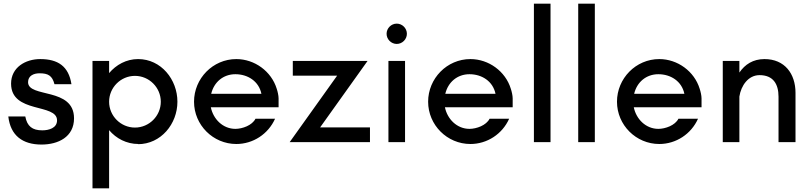

<svg xmlns="http://www.w3.org/2000/svg" viewBox="-20 -770 4394 1040"><path d="M205 13C295 13 381 -28 381 -129C381 -299 132 -238 132 -325C132 -360 163 -373 194 -373C241 -373 263 -360 275 -314H367C352 -411 294 -450 198 -450C118 -450 40 -405 40 -317C40 -153 289 -212 289 -118C289 -76 244 -64 209 -64C155 -64 127 -86 117 -139H25C37 -35 103 13 205 13Z M711 -359C788 -359 851 -296 851 -219C851 -142 788 -79 711 -79C634 -79 571 -142 571 -219C571 -296 634 -359 711 -359ZM727 11C852 11 941 -99 941 -219C941 -339 853 -450 728 -450C664 -450 609 -419 571 -374V-440H481V250H571V-65C609 -20 665 10 730 10Z M1489 -237C1489 -252 1484 -274 1479 -289C1450 -384 1359 -450 1260 -450C1133 -450 1031 -345 1031 -219C1031 -93 1134 10 1260 10C1351 10 1433 -44 1470 -127H1364C1346 -91 1293 -72 1255 -72C1187 -72 1135 -125 1122 -189H1489ZM1124 -262C1139 -325 1189 -368 1255 -368C1322 -368 1382 -330 1396 -262Z M1984 -80H1714L1971 -440H1566V-360H1806L1549 0H1984Z M2074 -587C2074 -557 2099 -532 2129 -532C2159 -532 2184 -557 2184 -587C2184 -617 2159 -642 2129 -642C2099 -642 2074 -617 2074 -587ZM2174 0V-440H2084V0Z M2757 -237C2757 -252 2752 -274 2747 -289C2718 -384 2627 -450 2528 -450C2401 -450 2299 -345 2299 -219C2299 -93 2402 10 2528 10C2619 10 2701 -44 2738 -127H2632C2614 -91 2561 -72 2523 -72C2455 -72 2403 -125 2390 -189H2757ZM2392 -262C2407 -325 2457 -368 2523 -368C2590 -368 2650 -330 2664 -262Z M2962 0V-750H2872V0Z M3202 0V-750H3112V0Z M3780 -237C3780 -252 3775 -274 3770 -289C3741 -384 3650 -450 3551 -450C3424 -450 3322 -345 3322 -219C3322 -93 3425 10 3551 10C3642 10 3724 -44 3761 -127H3655C3637 -91 3584 -72 3546 -72C3478 -72 3426 -125 3413 -189H3780ZM3415 -262C3430 -325 3480 -368 3546 -368C3613 -368 3673 -330 3687 -262Z M4289 -267C4289 -371 4230 -450 4121 -450C4059 -450 4015 -421 3985 -377V-440H3895V0H3985V-247C3994 -306 4033 -363 4094 -363C4168 -363 4197 -315 4197 -246V0H4289Z"/></svg>

Font: Glacial Indifference
Style: Medium
Weight: 500
Version: Version 1.001